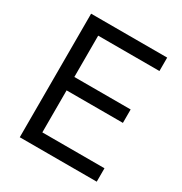

<svg xmlns="http://www.w3.org/2000/svg" viewBox="-165 -821 892 942"><g transform="rotate(30 281.5 -350.0)"><path d="M80 0V-700H511V-624H164V-390H483V-314H164V-76H516V0Z"/></g></svg>

Font: Space Grotesk
Style: Regular
Weight: 400
Designer: Florian Karsten
Foundry: Florian Karsten
Version: Version 2.000